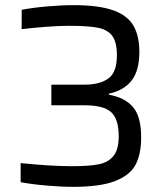

<svg xmlns="http://www.w3.org/2000/svg" viewBox="-20 -716 642 744"><path d="M60 -10V-84Q178 -72 258 -72Q326 -72 363 -79.5Q400 -87 420 -112Q440 -137 440 -188Q440 -255 410.5 -281.5Q381 -308 308 -308H179V-388H308Q367 -388 400 -412Q433 -436 433 -501Q433 -553 415 -577Q397 -601 359.5 -608.5Q322 -616 248 -616Q208 -616 156.5 -612Q105 -608 64 -603V-678Q104 -686 161 -691Q218 -696 265 -696Q362 -696 417.5 -676.5Q473 -657 496.5 -617.5Q520 -578 520 -515Q520 -443 490.5 -404.5Q461 -366 402 -353V-349Q464 -338 495.5 -301Q527 -264 527 -184Q527 -120 506 -79Q485 -38 427.5 -15Q370 8 264 8Q218 8 160 3Q102 -2 60 -10Z"/></svg>

Font: Source Han Sans & Saira Hybrid
Style: Regular
Weight: 400
Designer: Ryoko NISHIZUKA 西塚涼子 (kana & ideographs); Paul D. Hunt (Latin, Greek & Cyrillic); Wenlong ZHANG 张文龙 (bopomofo); Sandoll 
Foundry: Adobe Systems Incorporated
Version: Version 1.00;August 2, 2021;FontCreator 13.0.0.2675 64-bit